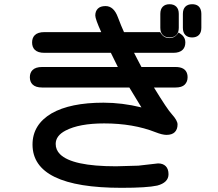

<svg xmlns="http://www.w3.org/2000/svg" viewBox="-20 -815 1040 914"><path d="M819.3 -783.2Q831.1 -771.5 831.1 -749V-682.6Q831.1 -660.2 819.3 -648.4Q807.6 -636.7 787.1 -636.7Q766.6 -636.7 754.9 -648.4Q743.2 -660.2 743.2 -682.6V-749Q743.2 -771.5 754.9 -783.2Q766.6 -794.9 787.1 -794.9Q807.6 -794.9 819.3 -783.2ZM894.5 -794.9Q926.8 -794.9 935.5 -768.6Q938.5 -759.8 938.5 -749V-682.6Q938.5 -660.2 926.8 -648.4Q915 -636.7 894.5 -636.7Q874 -636.7 862.3 -648.4Q850.6 -660.2 850.6 -682.6V-749Q850.6 -771.5 862.3 -783.2Q874 -794.9 894.5 -794.9ZM461.9 -662.1Q433.6 -724.6 433.6 -741.2Q433.6 -761.7 445.8 -773.9Q458 -786.1 482.4 -786.1Q521.5 -786.1 541 -733.4Q557.6 -689.5 570.3 -662.1H742.2Q749 -651.4 753.9 -646.5Q766.6 -633.8 787.1 -633.8Q810.5 -633.8 824.2 -652.3L830.1 -660.2Q843.8 -651.4 848.6 -646.5Q862.3 -632.8 862.3 -613.3Q862.3 -590.8 849.6 -578.1Q835 -563.5 804.7 -563.5H618.2L633.8 -533.2L653.3 -496.1H815.4Q862.3 -496.1 871.1 -462.9Q873 -456.1 873 -447.3Q873 -425.8 859.4 -412.1Q845.7 -398.4 815.4 -398.4H712.9Q777.3 -293 797.9 -271.5Q825.2 -241.2 825.2 -222.7Q825.2 -199.2 812 -186Q798.8 -172.9 772.5 -172.9Q752.9 -172.9 720.7 -185.5Q614.3 -227.5 475.6 -227.5Q357.4 -227.5 292 -193.4Q245.1 -168.9 245.1 -129.9Q245.1 -101.6 265.6 -81.1Q323.2 -23.4 532.2 -23.4L638.7 -26.4L732.4 -37.1Q755.9 -37.1 769 -23.9Q782.2 -10.7 782.2 14.6Q782.2 34.2 768.6 47.9Q754.9 61.5 728.5 68.4Q679.7 79.1 558.6 79.1Q134.8 79.1 134.8 -127Q134.8 -221.7 225.6 -275.4Q314.5 -326.2 472.7 -326.2Q561.5 -326.2 653.3 -303.7L595.7 -398.4H180.7Q149.4 -398.4 134.8 -413.1Q122.1 -425.8 122.1 -447.3Q122.1 -468.8 134.8 -481.4Q149.4 -496.1 180.7 -496.1H541L507.8 -563.5H191.4Q160.2 -563.5 145.5 -578.1Q132.8 -590.8 132.8 -612.8Q132.8 -634.8 145.5 -647.5Q160.2 -662.1 191.4 -662.1Z"/></svg>

Font: FakePearl
Style: SemiBold
Weight: 400
Version: Version 1.2